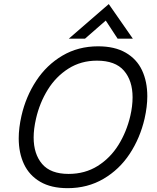

<svg xmlns="http://www.w3.org/2000/svg" viewBox="-20 -932 785 961"><path d="M73.7 -239.7Q73.7 -291.5 87.4 -352.1Q109.4 -448.7 161.4 -527.8Q213.4 -606.9 292.5 -653.6Q371.6 -700.2 471.2 -700.2Q554.2 -700.2 609.4 -668.2Q664.6 -636.2 690.9 -580.1Q717.3 -523.9 717.3 -450.2Q717.3 -398.4 703.6 -337.9Q681.2 -241.2 629.4 -162.4Q577.6 -83.5 498 -36.9Q418.5 9.8 318.4 9.8Q235.8 9.8 181.2 -22.2Q126.5 -54.2 100.1 -110.4Q73.7 -166.5 73.7 -239.7ZM632.3 -352.1Q643.6 -400.9 643.6 -444.8Q643.6 -528.3 600.3 -578.4Q557.1 -628.4 465.3 -628.4Q385.3 -628.4 322.5 -588.6Q259.8 -548.8 219 -482.9Q178.2 -417 160.2 -337.9Q148.4 -286.1 148.4 -244.1Q148.4 -161.1 190.9 -111.3Q233.4 -61.5 323.2 -61.5Q405.3 -61.5 468.8 -101.3Q532.2 -141.1 573 -206.8Q613.8 -272.5 632.3 -352.1ZM324.2 -738.3 524.4 -911.6 645 -738.3H568.8L509.3 -829.1L405.3 -738.3Z"/></svg>

Font: Acari Sans
Style: Italic
Weight: 400
Italic angle: -13°
Designer: Alfredo Marco Pradil and Stefan Peev
Foundry: Hanken Design Co.
Version: Version 1.045;January 11, 2019;FontCreator 11.5.0.2425 64-bi